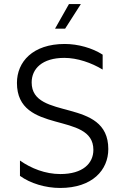

<svg xmlns="http://www.w3.org/2000/svg" viewBox="-20 -925 621 952"><path d="M278 7C438 7 517 -82 517 -186C517 -445 137 -324 137 -516C137 -584 189 -638 299 -638C363 -638 433 -614 489 -580V-654C438 -687 367 -707 301 -707C142 -707 64 -618 64 -514C64 -254 443 -375 443 -182C443 -115 391 -62 279 -62C205 -62 134 -90 79 -129V-53C130 -16 205 7 278 7ZM253 -783H303L381 -905H322Z"/></svg>

Font: Chess Sans
Style: Regular
Weight: 400
Designer: Wolf Bōese
Foundry: Wolf Bōese
Version: Version 7.223;Glyphs 3.3 (3306)